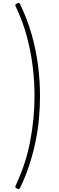

<svg xmlns="http://www.w3.org/2000/svg" viewBox="-20 -1198 398 1296"><path d="M86 54Q120 -19 144.5 -93Q169 -167 183.5 -243.5Q198 -320 205.5 -396.5Q213 -473 213 -550Q213 -653 200 -755Q187 -857 159.5 -958Q132 -1059 86 -1154Q82 -1163 84 -1167Q86 -1171 95 -1175Q104 -1179 108 -1178Q112 -1177 116 -1169Q166 -1065 195 -961Q224 -857 237 -754.5Q250 -652 250 -550Q250 -474 243 -397Q236 -320 220 -243Q204 -166 179 -87.5Q154 -9 116 69Q112 76 108 77.5Q104 79 95 75Q86 71 84 67Q82 63 86 54Z"/></svg>

Font: Playwrite FR Moderne Thin
Style: Regular
Weight: 250
Version: Version 1.002